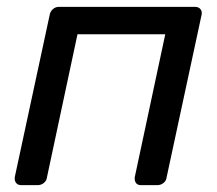

<svg xmlns="http://www.w3.org/2000/svg" viewBox="-20 -540 632 560"><path d="M42 0Q32 0 27 -6.5Q22 -13 23 -23L125 -497Q127 -507 134.5 -513.5Q142 -520 152 -520H549Q559 -520 564.5 -513.5Q570 -507 568 -497L466 -23Q465 -13 457 -6.5Q449 0 439 0H391Q381 0 376.5 -6.5Q372 -13 373 -23L462 -440H206L117 -23Q116 -13 108 -6.5Q100 0 90 0Z"/></svg>

Font: Rubik
Style: Italic
Weight: 400
Italic angle: -12°
Designer: Hubert and Fischer
Foundry: Hubert and Fischer
Version: Version 2.300;gftools[0.9.30]